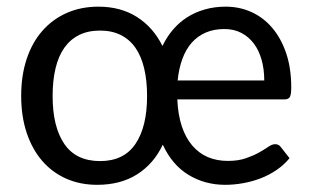

<svg xmlns="http://www.w3.org/2000/svg" viewBox="-20 -534 913 562"><path d="M499 -243Q501 -198 512.2 -164.2Q523.5 -130.5 542.8 -108Q562 -85.5 588.2 -74.2Q614.5 -63 647 -63Q677.5 -63 699.8 -70.8Q722 -78.5 738 -87.5Q754 -96.5 765.2 -104.2Q776.5 -112 785.5 -112Q796 -112 802 -103.5L827.5 -71Q811 -51 789.2 -36.2Q767.5 -21.5 742.8 -12Q718 -2.5 691.5 2.2Q665 7 639 7Q580 7 532 -22Q484 -51 456.5 -110.5Q430 -54.5 381.5 -23.8Q333 7 264.5 7Q214.5 7 173.5 -11.2Q132.5 -29.5 103.2 -63.5Q74 -97.5 58 -145.5Q42 -193.5 42 -253.5Q42 -313 58 -361.2Q74 -409.5 103.8 -443.5Q133.5 -477.5 175.2 -496Q217 -514.5 268 -514.5Q333.5 -514.5 381 -484.2Q428.5 -454 455.5 -399.5Q468 -425.5 486 -446.8Q504 -468 527.2 -483Q550.5 -498 579 -506.2Q607.5 -514.5 640.5 -514.5Q681.5 -514.5 716.5 -498.5Q751.5 -482.5 777.2 -452Q803 -421.5 817.8 -377.8Q832.5 -334 832.5 -278Q832.5 -257.5 828.5 -250.2Q824.5 -243 812 -243ZM273 -62.5Q342.5 -62.5 376.5 -112.8Q410.5 -163 410.5 -253Q410.5 -298 402 -333.8Q393.5 -369.5 376.5 -394Q359.5 -418.5 333.5 -431.5Q307.5 -444.5 273 -444.5Q237.5 -444.5 211.5 -431.5Q185.5 -418.5 168.2 -394Q151 -369.5 142.5 -333.8Q134 -298 134 -253Q134 -163 168.2 -112.8Q202.5 -62.5 273 -62.5ZM753.5 -298.5Q753.5 -331 745.8 -358.8Q738 -386.5 723 -406.5Q708 -426.5 686.2 -437.8Q664.5 -449 637 -449Q606.5 -449 582.5 -438.8Q558.5 -428.5 541.2 -409Q524 -389.5 513.8 -361.5Q503.5 -333.5 500 -298.5Z"/></svg>

Font: Lato
Style: Regular
Weight: 400
Designer: Lukasz Dziedzic with Adam Twardoch and Botio Nikoltchev
Foundry: tyPoland Lukasz Dziedzic
Version: Version 2.010; 2014-09-01; http://www.latofonts.com/; ttfaut